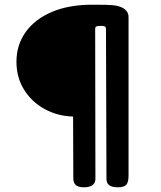

<svg xmlns="http://www.w3.org/2000/svg" viewBox="-20 -767 687 817"><path d="M292 -8 291 -271Q224 -273 169 -303.5Q114 -334 82 -386Q50 -438 50 -504Q50 -576 89.5 -631Q129 -686 201.5 -716.5Q274 -747 372 -747Q442 -747 459 -745Q493 -742 510.5 -728Q528 -714 527 -693V-19Q527 8 517.5 19Q508 30 482 30Q456 30 444.5 21Q433 12 433 -6L431 -642Q431 -652 426 -654.5Q421 -657 410 -657Q395 -657 390 -654.5Q385 -652 385 -643L386 -6Q386 11 374 20.5Q362 30 337 30Q313 30 302.5 20.5Q292 11 292 -8Z"/></svg>

Font: Mali
Style: Bold
Weight: 700
Designer: Kitiyaporn Chalermlarp | Katatrad Aksorn Co.,Ltd.
Foundry: Cadson Demak Co.,Ltd.
Version: Version 1.000; ttfautohint (v1.6)